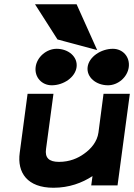

<svg xmlns="http://www.w3.org/2000/svg" viewBox="-20 -874 632 905"><path d="M341 -854H145L251 -688L438 -638ZM489 -472C536 -472 581 -510 587 -558C593 -606 559 -644 512 -644C456 -644 399 -606 393 -558C387 -510 433 -472 489 -472ZM224 -472C280 -472 335 -510 341 -558C347 -606 303 -644 247 -644C200 -644 154 -606 148 -558C142 -510 177 -472 224 -472ZM73 -154C60 -60 109 11 232 11C306 11 367 -12 416 -44L410 0H534L592 -432H468L444 -249C438 -206 409 -172 376 -149C347 -128 308 -111 258 -111C210 -111 191 -131 197 -172L232 -432H110Z"/></svg>

Font: Charger
Style: HemiRT
Weight: 900
Designer: Jasper
Foundry: Cannot Into Space Fonts
Version: Version 0.99